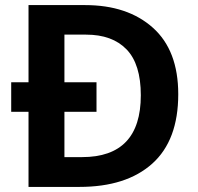

<svg xmlns="http://www.w3.org/2000/svg" viewBox="-20 -734 778 754"><path d="M314 -714H92V-411H24V-295H92V0H292Q476 0 578 -91.5Q680 -183 680 -364Q680 -536 580.5 -625Q481 -714 314 -714ZM318 -598Q421 -598 477 -540Q533 -482 533 -360Q533 -117 302 -117H233V-295H359V-411H233V-598Z"/></svg>

Font: Noto Sans UI
Style: Bold
Weight: 700
Designer: Monotype Design Team
Foundry: Monotype Imaging Inc.
Version: Version 1.901